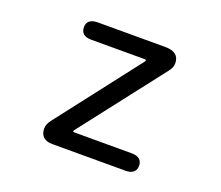

<svg xmlns="http://www.w3.org/2000/svg" viewBox="-120 -890 1241 1079"><g transform="rotate(20 500.0 -350.0)"><path d="M213 -52Q213 -78 234 -105L616 -599L619 -606Q619 -609 617 -610Q615 -611 611 -611H292Q228 -611 228 -664Q228 -689 244.5 -702Q261 -715 292 -715H696Q780 -715 780 -647Q780 -622 759 -596L375 -101Q372 -97 372 -94Q372 -91 374 -90Q376 -89 380 -89H724Q754 -89 770 -75.5Q786 -62 786 -37Q786 -12 770 1.5Q754 15 724 15H286Q250 15 231.5 -2.5Q213 -20 213 -52Z"/></g></svg>

Font: 寒蝉全圆体 Bold
Style: Regular
Weight: 700
Designer: Warren2060
      Designed by Motoya company      

      [Varela Round]
      Joe Prince(Latin component); Avraham Cornf
Foundry: ChillType
Version: Version 3.200